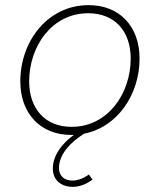

<svg xmlns="http://www.w3.org/2000/svg" viewBox="-20 -519 622 747"><path d="M257.5 6H267C223.5 37.5 185.5 84.5 185.5 136.5C185.5 183 219.5 208 263 208C289.5 208 316.5 197.5 340 179.5L325.5 160C305.5 175 282.5 183.5 261.5 183.5C233 183.5 209.5 168.5 209.5 134C209.5 83 252.5 35 307.5 1C439 -25 523 -153.5 523 -291C523 -415.5 446 -499 325 -499C164.5 -499 59 -357.5 59 -202.5C59 -78 136.5 6 257.5 6ZM93.5 -202.5C93.5 -338.5 181.5 -467.5 323.5 -467.5C426 -467.5 488.5 -398 488.5 -291.5C488.5 -154 399 -25.5 258.5 -25.5C156 -25.5 93.5 -95.5 93.5 -202.5Z"/></svg>

Font: HK Grotesk ExtraLight
Style: Italic
Weight: 200
Italic angle: -16°
Designer: Alfredo Marco Pradil
Foundry: Hanken Design Co.
Version: Version 3.001;FEAKit 1.0